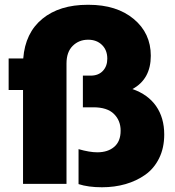

<svg xmlns="http://www.w3.org/2000/svg" viewBox="-20 -768 733 802"><path d="M405.8 14.2Q348.6 14.2 308.1 1V-145Q354.5 -131.8 386.2 -131.8Q430.7 -131.8 457.3 -154.8Q483.9 -177.7 483.9 -222.2Q483.9 -264.6 455.8 -292.2Q427.7 -319.8 370.1 -319.8H326.2V-452.1H358.9Q391.1 -452.1 409.7 -471.9Q428.2 -491.7 428.2 -522.9Q428.2 -558.6 406 -580.3Q383.8 -602.1 348.1 -602.1Q309.6 -602.1 283.7 -576.4Q257.8 -550.8 257.8 -502.9V0H76.2V-392.1H16.1V-523.9H77.1Q85.4 -630.9 157 -689.5Q228.5 -748 346.2 -748H350.1Q467.3 -748 538.6 -688.7Q609.9 -629.4 609.9 -535.2Q609.9 -437.5 533.2 -396Q598.1 -373.5 632.1 -324.7Q666 -275.9 666 -206.1Q666 -150.4 644.8 -107.2Q623.5 -64 586.9 -38.1Q550.3 -12.2 504.4 1Q458.5 14.2 405.8 14.2Z"/></svg>

Font: Sora ExtraBold
Style: Regular
Weight: 800
Designer: Jonathan Barnbrook, Julián Moncada
Foundry: Barnbrook Fonts
Version: Version 2.000